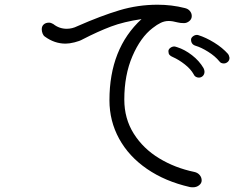

<svg xmlns="http://www.w3.org/2000/svg" viewBox="-20 -761 1040 814"><path d="M910 -501Q892 -523 862.5 -541.5Q833 -560 809 -567Q790 -573 790 -593Q790 -600 797 -606Q804 -612 813 -613Q819 -613 821 -612Q853 -602 888 -580.5Q923 -559 947 -532Q951 -527 953 -516Q953 -505 945.5 -498.5Q938 -492 929 -492Q916 -492 910 -501ZM801 -446Q789 -468 763.5 -488Q738 -508 713 -519Q703 -523 698.5 -528.5Q694 -534 694 -544Q694 -552 702 -558Q710 -564 719 -564Q722 -564 731 -561Q763 -551 794 -527Q825 -503 843 -472Q847 -464 847 -457Q847 -446 840 -439Q833 -432 823 -432Q816 -432 810 -435.5Q804 -439 801 -446ZM835 4Q835 16 824 24.5Q813 33 799 33Q788 33 785 32Q680 8 603 -45Q526 -98 485 -173Q444 -248 444 -336Q444 -555 580 -680Q505 -669 450.5 -648.5Q396 -628 330 -594Q318 -587 296 -581.5Q274 -576 258 -576Q211 -576 170 -606Q164 -610 160.5 -619Q157 -628 157 -637Q157 -650 165.5 -657.5Q174 -665 188 -665Q196 -665 206 -659Q231 -639 263 -639Q286 -639 308 -650Q408 -694 486.5 -717.5Q565 -741 648 -741Q708 -741 763 -727Q777 -724 785 -714.5Q793 -705 793 -693Q793 -680 782.5 -671.5Q772 -663 760 -663Q744 -663 733 -666Q711 -672 695 -672Q678 -672 662 -664.5Q646 -657 627 -642Q576 -603 541.5 -523Q507 -443 507 -339Q507 -258 547 -194.5Q587 -131 654.5 -90Q722 -49 804 -32Q818 -29 826.5 -19Q835 -9 835 4Z"/></svg>

Font: Tsukimi Rounded
Style: Regular
Weight: 400
Designer: Takashi Funayama
Foundry: Takashi Funayama
Version: Version 1.032; ttfautohint (v1.8.3)